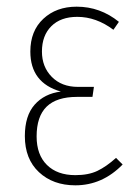

<svg xmlns="http://www.w3.org/2000/svg" viewBox="-20 -551 413 581"><path d="M211.9 -530.8Q283.2 -530.8 339.8 -484.9L323.2 -460.9Q271 -500 213.9 -500Q163.6 -500 135.3 -471.7Q106.9 -443.4 106.9 -395Q106.9 -348.6 136.7 -318.4Q166.5 -288.1 215.8 -288.1H264.2L259.8 -257.8H212.9Q151.4 -257.8 121.1 -228.3Q90.8 -198.7 90.8 -138.2Q90.8 -82.5 122.1 -51.8Q153.3 -21 208 -21Q247.6 -21 274.7 -33.9Q301.8 -46.9 331.1 -73.2L351.1 -53.2Q289.6 9.8 208 9.8Q140.6 9.8 97.9 -30Q55.2 -69.8 55.2 -139.2Q55.2 -200.7 84.7 -234.1Q114.3 -267.6 164.1 -273.9Q71.8 -300.3 71.8 -395Q71.8 -457.5 111.1 -494.1Q150.4 -530.8 211.9 -530.8Z"/></svg>

Font: Fira Sans Compressed UltraLight
Style: Regular
Weight: 200
Width: 1
Designer: Carrois Corporate & Edenspiekermann AG
Foundry: Carrois Corporate GbR & Edenspiekermann AG
Version: Version 4.203;PS 004.203;hotconv 1.0.88;makeotf.lib2.5.64775